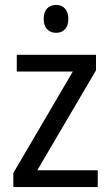

<svg xmlns="http://www.w3.org/2000/svg" viewBox="-20 -758 449 778"><path d="M208 -738C178 -738 157 -720 157 -681C157 -644 178 -625 208 -625C236 -625 257 -644 257 -681C257 -719 236 -738 208 -738ZM376 0V-68H131L369 -473V-536H48V-468H275L34 -57V0Z"/></svg>

Font: Noto Sans Armenian SemiCondensed
Style: Regular
Weight: 400
Width: 4
Designer: Monotype Design Team
Foundry: Monotype Imaging Inc.
Version: Version 2.008